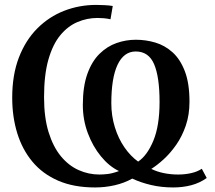

<svg xmlns="http://www.w3.org/2000/svg" viewBox="-20 -772 898 802"><path d="M823 -67 843.5 -28.5Q814 -7.5 778.5 1.8Q743 11 703.5 11Q654.5 11 611 0.8Q567.5 -9.5 532.5 -26Q499.5 -7.5 459.2 1.8Q419 11 377 11Q288.5 11 223.2 -17.2Q158 -45.5 115.5 -96.5Q73 -147.5 52 -215.8Q31 -284 31 -364Q31 -459.5 59 -532Q87 -604.5 136 -653.5Q185 -702.5 248.2 -727Q311.5 -751.5 382 -751.5Q395.5 -751.5 416.2 -750.5Q437 -749.5 451 -747L441.5 -691.5Q428.5 -694.5 414 -695.8Q399.5 -697 387.5 -697Q344 -697 303.8 -680Q263.5 -663 232 -625Q200.5 -587 182.2 -523.2Q164 -459.5 164 -366Q164 -281 183 -219.8Q202 -158.5 234.5 -119.2Q267 -80 308.5 -61.5Q350 -43 395 -43Q410.5 -43 430 -45.2Q449.5 -47.5 477 -57.5Q436 -77 401.8 -118.8Q367.5 -160.5 346.8 -216Q326 -271.5 326 -333.5Q326 -410.5 344.8 -463Q363.5 -515.5 395.5 -547Q427.5 -578.5 466.8 -592.2Q506 -606 547.5 -606Q589 -606 628.8 -594.2Q668.5 -582.5 700.8 -553.5Q733 -524.5 752.2 -474.2Q771.5 -424 771.5 -347Q771.5 -292.5 756 -247.2Q740.5 -202 715.8 -166.8Q691 -131.5 663.5 -106.5Q636 -81.5 612 -66.5Q636 -54.5 664.8 -48.8Q693.5 -43 724 -43Q752.5 -43 778.2 -48.8Q804 -54.5 823 -67ZM557 -97Q595 -122.5 620.8 -184.8Q646.5 -247 646.5 -346Q646.5 -450.5 623.8 -503.8Q601 -557 547 -557Q497.5 -557 471.2 -501.8Q445 -446.5 445 -341Q445 -288 459.8 -240.5Q474.5 -193 500 -156.2Q525.5 -119.5 557 -97Z"/></svg>

Font: Merriweather 28pt SemiBold
Style: Regular
Weight: 600
Version: Version 2.100